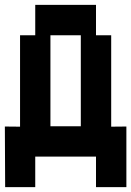

<svg xmlns="http://www.w3.org/2000/svg" viewBox="-20 -770 540 790"><path d="M125 0H1.2L0 -249.4L62.5 -248.8V-625H125V-750H375V-625H437.5V-248.8L500 -249.4V0H375V-125.6H125ZM187.5 -250.6H312.5V-625H187.5Z"/></svg>

Font: Amiga Topaz Unicode Rus
Style: Regular
Weight: 400
Designer: dMG of Trueschool and Divine Stylers
Foundry: dMG of Trueschool and Divine Stylers
Version: Version 1.1